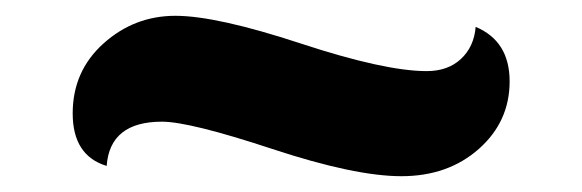

<svg xmlns="http://www.w3.org/2000/svg" viewBox="-20 -510 737 243"><path d="M520 -420Q547 -420 563.5 -435.5Q580 -451 582 -476Q625 -458 625 -407Q625 -356 586 -321.5Q547 -287 488 -287Q429 -287 324.5 -321.5Q220 -356 185 -356Q119 -356 115 -300Q72 -313 72 -366.5Q72 -420 111 -455Q150 -490 202 -490Q254 -490 360.5 -455Q467 -420 520 -420Z"/></svg>

Font: Laila
Style: Bold
Weight: 700
Designer: Hitesh Malaviya
Foundry: Indian Type Foundry
Version: Version 1.302;PS 1.0;hotconv 1.0.78;makeotf.lib2.5.61930; tt